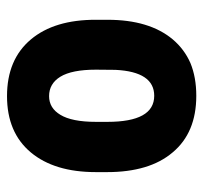

<svg xmlns="http://www.w3.org/2000/svg" viewBox="-36 -514 561 528"><g transform="rotate(-90 244.0 -250.5)"><path d="M172.4 -266.6V-234.9Q172.4 -106.4 244.1 -106.4Q310.1 -106.4 315.4 -212.9L315.9 -266.6Q315.9 -333 296.4 -364.7Q277.3 -395.5 243.2 -395.5Q210.4 -395.5 191.9 -364.7Q172.4 -333 172.4 -266.6ZM34.2 -235.4V-267.1Q34.2 -380.9 88.4 -445.8Q143.1 -511.2 243.2 -511.2Q343.8 -511.2 398.9 -445.8Q453.6 -380.9 453.1 -266.1V-234.4Q453.1 -120.1 399.4 -55.7Q372.1 -23.4 334 -6.8Q294.9 9.3 244.1 9.3Q142.6 9.3 88.4 -55.7Q61 -87.9 47.6 -133.1Q34.2 -178.2 34.2 -235.4Z"/></g></svg>

Font: MAUL Condensed Bold
Style: Condensed Bold
Weight: 700
Designer: MAUL
Version: Version 1.0; 2020; ttfautohint (v1.8.3)